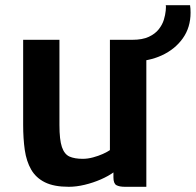

<svg xmlns="http://www.w3.org/2000/svg" viewBox="-20 -710 752 738"><path d="M244.5 8Q187.5 8 152.8 -9.2Q118 -26.5 99.8 -58.2Q81.5 -90 75.2 -133.8Q69 -177.5 69 -230V-557H208.5V-229.5Q208.5 -172.5 218 -144.8Q227.5 -117 247.2 -108.2Q267 -99.5 298 -99.5Q317 -99.5 337.5 -105Q358 -110.5 375.2 -118.2Q392.5 -126 402.5 -133V-557H542.5V8H460Q439 8 427.5 1.8Q416 -4.5 416 -28.5V-66L418.5 -49Q397.5 -33.5 367.8 -20.5Q338 -7.5 305.8 0.2Q273.5 8 244.5 8ZM488.5 -473.5V-557Q527.5 -557 552 -568.5Q576.5 -580 590.2 -597.5Q604 -615 609.8 -634Q615.5 -653 617 -669Q617.5 -677.5 617.8 -682.2Q618 -687 617 -690H710.5Q711.5 -684 712 -677Q712.5 -670 712.5 -661.5Q712.5 -604.5 682.5 -562.5Q652.5 -520.5 602 -497.2Q551.5 -474 488.5 -473.5Z"/></svg>

Font: Merriweather Sans SemiBold
Style: Regular
Weight: 600
Designer: Eben Sorkin
Foundry: Eben Sorkin
Version: Version 2.001